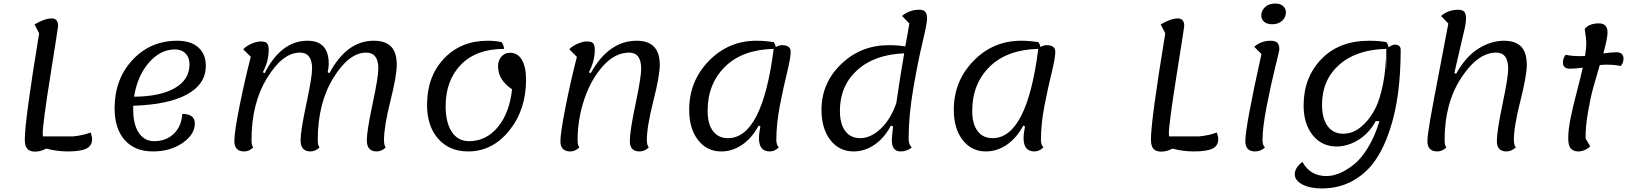

<svg xmlns="http://www.w3.org/2000/svg" viewBox="-20 -830 9186 1084"><path d="M178 26Q148 26 134 10Q120 -6 120 -42Q120 -151 201 -642L175 -692Q232 -726 272 -726Q308 -726 308 -683Q308 -677 264.5 -403.5Q221 -130 221 -74Q221 -68 223 -60H393Q447 -65 492 -82Q500 -58 500 -44Q500 -7 467.5 9Q435 25 363 25Q302 25 241 9Q210 26 178 26Z M843 25Q741 25 684 -39.5Q627 -104 627 -218Q627 -383 728 -491.5Q829 -600 981 -600Q1057 -600 1099.5 -562.5Q1142 -525 1142 -458Q1142 -355 1036 -297Q930 -239 732 -233V-211Q732 -128 763.5 -80.5Q795 -33 850 -33Q918 -33 961.5 -75Q1005 -117 1009 -187Q1080 -187 1080 -133Q1080 -71 1011 -23Q942 25 843 25ZM968 -551Q885 -551 820 -475.5Q755 -400 737 -284Q885 -285 967.5 -333Q1050 -381 1050 -467Q1050 -505 1027.5 -528Q1005 -551 968 -551Z M1359 25Q1303 25 1303 -33Q1303 -85 1333 -234Q1363 -383 1396 -509L1353 -552Q1373 -572 1402 -584Q1431 -596 1451 -596Q1478 -596 1487.5 -586Q1497 -576 1497 -547Q1497 -486 1464 -422L1474 -417Q1568 -600 1716 -600Q1836 -600 1836 -470Q1836 -449 1830 -422L1840 -417Q1938 -600 2090 -600Q2156 -600 2188 -567Q2220 -534 2220 -464Q2220 -403 2184 -259Q2148 -115 2148 -40Q2148 -9 2158 2Q2135 25 2107 25Q2051 25 2051 -38Q2051 -91 2083.5 -243Q2116 -395 2116 -443Q2116 -533 2047 -533Q1950 -533 1862 -390Q1774 -247 1774 -40Q1774 -9 1784 2Q1761 25 1733 25Q1677 25 1677 -38Q1677 -91 1709.5 -243Q1742 -395 1742 -443Q1742 -533 1673 -533Q1576 -533 1488 -390Q1400 -247 1400 -40Q1400 -9 1410 2Q1387 25 1359 25Z M2623 25Q2517 25 2454 -46.5Q2391 -118 2391 -238Q2391 -398 2486.5 -499Q2582 -600 2734 -600Q2779 -600 2812 -592Q2824 -577 2826 -554Q2669 -554 2582.5 -465Q2496 -376 2496 -230Q2496 -139 2530.5 -86Q2565 -33 2628 -33Q2725 -33 2791 -113Q2857 -193 2871 -326Q2792 -378 2792 -456Q2792 -489 2811 -510.5Q2830 -532 2860 -532Q2903 -532 2926.5 -492Q2950 -452 2950 -380Q2950 -210 2855 -92.5Q2760 25 2623 25Z M3200 25Q3144 25 3144 -33Q3144 -78 3172 -221.5Q3200 -365 3237 -509L3194 -552Q3214 -572 3243 -584Q3272 -596 3292 -596Q3319 -596 3328.5 -586Q3338 -576 3338 -547Q3338 -486 3305 -422L3315 -417Q3417 -600 3575 -600Q3705 -600 3705 -464Q3705 -403 3668.5 -259Q3632 -115 3632 -40Q3632 -11 3643 2Q3620 25 3591 25Q3536 25 3536 -33Q3536 -90 3568 -242Q3600 -394 3600 -442Q3600 -533 3532 -533Q3453 -533 3385 -458Q3317 -383 3279 -270Q3241 -157 3241 -40Q3241 -9 3251 2Q3228 25 3200 25Z M4052 25Q3971 25 3921 -39.5Q3871 -104 3871 -210Q3871 -372 3982 -486Q4093 -600 4251 -600Q4298 -600 4349 -592Q4359 -576 4360 -564Q4377 -575 4395 -575Q4444 -575 4444 -538Q4444 -503 4424 -422Q4404 -341 4383.5 -236.5Q4363 -132 4363 -40Q4363 -12 4377 2Q4354 25 4326 25Q4265 25 4265 -50Q4265 -76 4273 -116L4263 -121Q4226 -51 4170.5 -13Q4115 25 4052 25ZM3975 -204Q3975 -131 4005 -90.5Q4035 -50 4090 -50Q4284 -50 4348 -554Q4171 -550 4073 -453Q3975 -356 3975 -204Z M4799 25Q4718 25 4668 -39.5Q4618 -104 4618 -210Q4618 -361 4729 -468Q4840 -575 4998 -575Q5047 -575 5091 -568Q5096 -593 5103.5 -636Q5111 -679 5114 -697L5073 -740Q5114 -775 5170 -775Q5194 -775 5204 -763.5Q5214 -752 5214 -724Q5214 -698 5188 -589Q5162 -480 5136 -328.5Q5110 -177 5110 -47Q5110 -12 5128 2Q5101 25 5065 25Q5015 25 5015 -38Q5015 -53 5022 -116L5010 -121Q4973 -51 4917.5 -13Q4862 25 4799 25ZM4722 -204Q4722 -131 4752 -90.5Q4782 -50 4837 -50Q4896 -50 4952.5 -103.5Q5009 -157 5040 -247V-245Q5063 -404 5085 -529Q4916 -522 4819 -433.5Q4722 -345 4722 -204Z M5546 25Q5465 25 5415 -39.5Q5365 -104 5365 -210Q5365 -372 5476 -486Q5587 -600 5745 -600Q5792 -600 5843 -592Q5853 -576 5854 -564Q5871 -575 5889 -575Q5938 -575 5938 -538Q5938 -503 5918 -422Q5898 -341 5877.5 -236.5Q5857 -132 5857 -40Q5857 -12 5871 2Q5848 25 5820 25Q5759 25 5759 -50Q5759 -76 5767 -116L5757 -121Q5720 -51 5664.5 -13Q5609 25 5546 25ZM5469 -204Q5469 -131 5499 -90.5Q5529 -50 5584 -50Q5778 -50 5842 -554Q5665 -550 5567 -453Q5469 -356 5469 -204Z M6536 26Q6506 26 6492 10Q6478 -6 6478 -42Q6478 -151 6559 -642L6533 -692Q6590 -726 6630 -726Q6666 -726 6666 -683Q6666 -677 6622.5 -403.5Q6579 -130 6579 -74Q6579 -68 6581 -60H6751Q6805 -65 6850 -82Q6858 -58 6858 -44Q6858 -7 6825.5 9Q6793 25 6721 25Q6660 25 6599 9Q6568 26 6536 26Z M7162 -693Q7134 -693 7117.5 -706.5Q7101 -720 7101 -743Q7101 -769 7122 -789.5Q7143 -810 7179 -810Q7208 -810 7224 -796Q7240 -782 7240 -760Q7240 -732 7218.5 -712.5Q7197 -693 7162 -693ZM7066 25Q7011 25 7011 -33Q7011 -116 7102 -525L7061 -566Q7101 -600 7153 -600Q7180 -600 7191.5 -589Q7203 -578 7203 -550Q7203 -545 7179.5 -450Q7156 -355 7132 -233Q7108 -111 7108 -40Q7108 -9 7122 3Q7097 25 7066 25Z M7526 -3Q7443 -3 7391.5 -66.5Q7340 -130 7340 -235Q7340 -392 7440 -496Q7540 -600 7710 -600Q7766 -600 7808 -592Q7818 -577 7819 -563Q7842 -578 7854 -578Q7888 -578 7888 -549Q7888 -419 7873.5 -306.5Q7859 -194 7825.5 -93Q7792 8 7741.5 79.5Q7691 151 7614.5 192.5Q7538 234 7442 234Q7376 234 7333 211.5Q7290 189 7290 154Q7290 117 7333 84Q7377 164 7469 164Q7504 164 7543 148Q7582 132 7624 98.5Q7666 65 7704.5 1.5Q7743 -62 7768 -146H7747Q7711 -79 7650.5 -41Q7590 -3 7526 -3ZM7806 -554 7808 -424Q7810 -493 7807 -554ZM7444 -239Q7444 -161 7475.5 -118Q7507 -75 7564 -75Q7592 -75 7621.5 -87Q7651 -99 7685 -133Q7719 -167 7745 -218Q7771 -269 7788.5 -356.5Q7806 -444 7806 -554Q7637 -550 7540.5 -464Q7444 -378 7444 -239Z M8095 25Q8039 25 8039 -33Q8039 -64 8054.5 -153.5Q8070 -243 8106.5 -431.5Q8143 -620 8157 -697L8116 -740Q8157 -775 8213 -775Q8237 -775 8247 -763.5Q8257 -752 8257 -724Q8257 -704 8249.5 -669.5Q8242 -635 8224 -560.5Q8206 -486 8191 -418L8201 -413Q8255 -511 8327 -555.5Q8399 -600 8470 -600Q8536 -600 8568 -567Q8600 -534 8600 -464Q8600 -403 8563.5 -259Q8527 -115 8527 -40Q8527 -11 8538 2Q8514 25 8486 25Q8431 25 8431 -33Q8431 -90 8463 -242Q8495 -394 8495 -442Q8495 -533 8427 -533Q8323 -533 8229.5 -390Q8136 -247 8136 -40Q8136 -9 8146 2Q8123 25 8095 25Z M8889 25Q8864 25 8849 9Q8834 -7 8834 -50Q8834 -97 8847 -162Q8860 -227 8884 -318Q8908 -409 8916 -448Q8870 -442 8845 -442Q8804 -442 8804 -477Q8804 -503 8820 -521Q8848 -513 8910 -513Q8923 -513 8929 -514Q8936 -560 8936 -585Q8936 -611 8927 -667Q8953 -698 9007 -698Q9056 -698 9056 -647Q9056 -614 9032 -528Q9074 -535 9106 -535Q9146 -535 9146 -499Q9146 -474 9130 -457Q9102 -465 9044 -465Q9034 -465 9012 -463Q8987 -378 8973.5 -329Q8960 -280 8945.5 -197Q8931 -114 8932 -48L8958 -4Q8928 25 8889 25Z"/></svg>

Font: Lemonada Light
Style: Regular
Weight: 300
Designer: Mohamed Gaber (Arabic), Eduardo Tunni (Latin)
Foundry: Kief Type Foundry
Version: Version 4.004